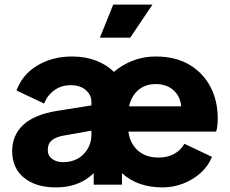

<svg xmlns="http://www.w3.org/2000/svg" viewBox="-20 -804 1001 836"><path d="M224 12Q325 12 388 -50V0H511V-50Q546 -18 590.5 -3Q635 12 688 12Q734 12 777 -4.5Q820 -21 853.5 -51Q887 -81 903 -121L783 -178Q767 -150 738.5 -134Q710 -118 670 -118Q615 -118 580.5 -148.5Q546 -179 539 -231H921Q925 -242 926.5 -257.5Q928 -273 928 -289Q928 -365 896.5 -425.5Q865 -486 805 -522Q745 -558 658 -558Q605 -558 558.5 -540Q512 -522 476 -491Q445 -522 398.5 -540Q352 -558 294 -558Q207 -558 141.5 -518Q76 -478 52 -410L172 -353Q186 -389 216.5 -411Q247 -433 287 -433Q329 -433 353.5 -412Q378 -391 378 -360V-345L227 -321Q129 -305 81 -260Q33 -215 33 -146Q33 -72 84.5 -30Q136 12 224 12ZM542 -341Q553 -388 583.5 -413Q614 -438 658 -438Q705 -438 735 -411.5Q765 -385 769 -341ZM254 -98Q226 -98 207 -112Q188 -126 188 -151Q188 -178 205 -192.5Q222 -207 254 -213L378 -235V-218Q378 -168 344 -133Q310 -98 254 -98ZM415 -640H547L644 -784H473Z"/></svg>

Font: Plus Jakarta Sans ExtraBold
Style: Regular
Weight: 800
Designer: Gumpita Rahayu
Foundry: Tokotype
Version: Version 2.004; ttfautohint (v1.8.3)